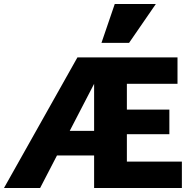

<svg xmlns="http://www.w3.org/2000/svg" viewBox="-37 -947 969 967"><path d="M-17 0 353 -658H506L165 0ZM197 -164 216 -288H499V-164ZM570 -271V-395H816V-271ZM437 0V-658H857V-525H602V-133H879V0ZM474 -731 541 -927H748L613 -731Z"/></svg>

Font: Ysabeau SC Black
Style: Regular
Weight: 900
Designer: Christian Thalmann (Catharsis Fonts)
Version: Version 2.001;gftools[0.9.30]; featfreeze: smcp